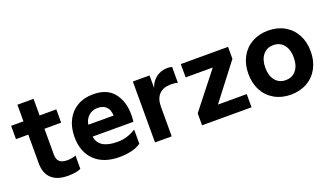

<svg xmlns="http://www.w3.org/2000/svg" viewBox="-68 -1166 2810 1641"><g transform="rotate(-20 1337.0 -345.5)"><path d="M131 -172V-433H19V-554H131V-705H278V-554H430V-433H278V-197Q278 -153 301.5 -133Q325 -113 372 -113Q410 -113 449 -127V-6Q408 14 330 14Q234 14 182.5 -33.5Q131 -81 131 -172Z M495 -279Q495 -365 528.5 -430.5Q562 -496 623.5 -532Q685 -568 768 -568Q894 -568 955.5 -491Q1017 -414 1017 -291Q1017 -271 1013 -229H642Q658 -114 827 -114Q874 -114 914.5 -126.5Q955 -139 996 -164V-35Q960 -10 909 2Q858 14 800 14Q656 14 575.5 -64Q495 -142 495 -279ZM872 -337Q870 -391 842 -418Q814 -445 765 -445Q716 -445 683 -415.5Q650 -386 642 -337Z M1126 -554H1278V-440Q1295 -495 1339 -528.5Q1383 -562 1442 -562Q1466 -562 1484 -556V-412Q1460 -420 1421 -420Q1353 -420 1315.5 -381.5Q1278 -343 1278 -271V0H1126Z M1554 -109 1809 -433H1562V-554H1992V-445L1742 -120H2004V0H1554Z M2076 -277Q2076 -363 2111.5 -429Q2147 -495 2211.5 -531.5Q2276 -568 2359 -568Q2443 -568 2507.5 -531.5Q2572 -495 2607.5 -429Q2643 -363 2643 -277Q2643 -191 2607.5 -125Q2572 -59 2507.5 -22.5Q2443 14 2359 14Q2276 14 2211.5 -22.5Q2147 -59 2111.5 -125Q2076 -191 2076 -277ZM2359 -118Q2419 -118 2454 -161Q2489 -204 2489 -277Q2489 -350 2454 -393Q2419 -436 2359 -436Q2300 -436 2265 -393Q2230 -350 2230 -277Q2230 -204 2265 -161Q2300 -118 2359 -118Z"/></g></svg>

Font: Application
Style: Bold
Weight: 700
Designer: Wei Huang
Foundry: Wei Huang
Version: Version 0.012